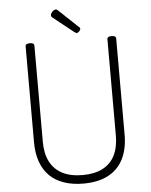

<svg xmlns="http://www.w3.org/2000/svg" viewBox="-81 -1464 1220 1548"><g transform="rotate(-5 528.5 -690.0)"><path d="M531 19Q442 19 373 -5Q304 -29 257.5 -75Q211 -121 186.5 -189.5Q162 -258 162 -346V-1123Q162 -1135 171 -1140.5Q180 -1146 198 -1146Q216 -1146 224.5 -1140.5Q233 -1135 233 -1123V-345Q233 -249 267 -183.5Q301 -118 367 -84Q433 -50 531 -50Q627 -50 692.5 -84Q758 -118 791 -183.5Q824 -249 824 -345V-1123Q824 -1135 832.5 -1140.5Q841 -1146 859 -1146Q895 -1146 895 -1123V-346Q895 -228 853 -146.5Q811 -65 730 -23Q649 19 531 19ZM582 -1195Q578 -1195 574.5 -1198Q571 -1201 564 -1204L398 -1336Q391 -1342 389 -1346Q387 -1350 387 -1356Q387 -1365 394 -1375Q401 -1385 411 -1392Q421 -1399 429 -1399Q435 -1399 439 -1396.5Q443 -1394 448 -1389L605 -1241Q611 -1237 612 -1233Q613 -1229 613 -1226Q613 -1217 602 -1206Q591 -1195 582 -1195Z"/></g></svg>

Font: Playwrite BR Light
Style: Regular
Weight: 300
Version: Version 1.003